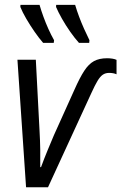

<svg xmlns="http://www.w3.org/2000/svg" viewBox="-20 -786 509 806"><path d="M89.4 0 53.2 -535.2H130.4L146 -236.8Q148.4 -193.8 148.9 -158.9Q149.4 -124 148.9 -84.5H152.3Q165.5 -120.6 180.4 -156.5Q195.3 -192.4 206.5 -218.8L293 -410.6Q314.9 -460 333.5 -488.5Q352.1 -517.1 374.3 -529.3Q396.5 -541.5 429.7 -541.5Q440.9 -541.5 451.7 -539.8Q462.4 -538.1 469.2 -534.7V-474.1Q462.9 -477.1 455.1 -478.5Q447.3 -480 438 -480Q422.9 -480 411.6 -472.4Q400.4 -464.8 389.4 -446.5Q378.4 -428.2 363.8 -396L181.6 0ZM311.5 -606Q293.5 -626 274.7 -652.8Q255.9 -679.7 240.2 -707.3Q224.6 -734.9 215.3 -756.8L215.8 -765.6H295.4Q302.7 -740.7 312.3 -715.3Q321.8 -689.9 333 -665Q344.2 -640.1 355.5 -617.2L354.5 -606ZM161.1 -606Q144 -625.5 125.2 -652.6Q106.4 -679.7 90.3 -707.3Q74.2 -734.9 65.4 -756.8L65.9 -765.6H146Q152.8 -741.7 162.4 -715.6Q171.9 -689.5 183.3 -664.1Q194.8 -638.7 207 -617.2L205.6 -606Z"/></svg>

Font: Open Sans SemiCondensed
Style: Italic
Weight: 400
Width: 4
Italic angle: -12°
Designer: Monotype Design Team
Foundry: Monotype Imaging Inc.
Version: Version 3.000